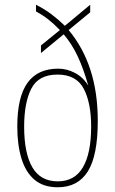

<svg xmlns="http://www.w3.org/2000/svg" viewBox="-20 -781 486 811"><path d="M224 10Q163 10 125.5 -22Q88 -54 70.5 -112Q53 -170 53 -246Q53 -371 96 -431Q139 -491 226 -491Q263 -491 297.5 -472.5Q332 -454 353 -419Q333 -490 308.5 -542.5Q284 -595 249 -636L153 -557V-589L233 -654Q208 -680 184.5 -698.5Q161 -717 132 -733V-761Q169 -742 197 -721Q225 -700 254 -672L361 -761V-729L270 -654Q331 -581 362 -485.5Q393 -390 393 -270Q393 -124 351 -57Q309 10 224 10ZM224 -15Q295 -15 330 -74Q365 -133 365 -246Q365 -347 333.5 -406.5Q302 -466 223 -466Q143 -466 112.5 -407Q82 -348 82 -246Q82 -134 116.5 -74.5Q151 -15 224 -15Z"/></svg>

Font: Noto Serif Tamil Condensed Thin
Style: Italic
Weight: 100
Width: 3
Italic angle: -12°
Designer: Indian Type Foundry, Tom Grace, and the Monotype Design Team
Foundry: Monotype Imaging Inc.
Version: Version 2.003; ttfautohint (v1.8.4.7-5d5b)